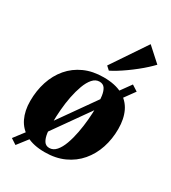

<svg xmlns="http://www.w3.org/2000/svg" viewBox="-212 -932 978 1101"><g transform="rotate(30 277.0 -382.0)"><path d="M71 62 33.5 37.5 90.5 -37 173 -142.5 373.5 -426.5 426.5 -500 481 -575.5 520 -550.5 466 -476 380 -361 179.5 -77.5 129.5 -13.5ZM316 -527.5Q392 -527.5 440.8 -501.2Q489.5 -475 512.8 -426.8Q536 -378.5 536 -312Q536 -245.5 516.5 -186.5Q497 -127.5 458.5 -82.2Q420 -37 364 -11.5Q308 14 236 14Q161 14 112.8 -12.5Q64.5 -39 41.2 -87.2Q18 -135.5 18 -199Q18 -268 37.5 -327.8Q57 -387.5 95.2 -432.5Q133.5 -477.5 189 -502.5Q244.5 -527.5 316 -527.5ZM307.5 -494Q282 -494 262.5 -471.8Q243 -449.5 229.5 -412.8Q216 -376 207.2 -331.8Q198.5 -287.5 194.8 -241.8Q191 -196 191 -157.5Q191 -120 195.2 -88.5Q199.5 -57 211.5 -38.5Q223.5 -20 247 -20Q272.5 -20 292 -42.2Q311.5 -64.5 325 -101.8Q338.5 -139 347 -183.8Q355.5 -228.5 359.5 -274.2Q363.5 -320 363.5 -359Q363.5 -400.5 359 -430.8Q354.5 -461 342.8 -477.5Q331 -494 307.5 -494ZM298.5 -596 453.5 -826.5 545.5 -743.5Q531 -728 510 -708.8Q489 -689.5 464.2 -669.8Q439.5 -650 413.8 -631.8Q388 -613.5 364.2 -598.8Q340.5 -584 321.5 -575Z"/></g></svg>

Font: Merriweather 120pt Black
Style: Italic
Weight: 900
Italic angle: -7.8°
Version: Version 2.101